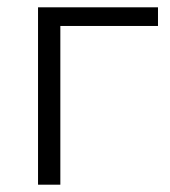

<svg xmlns="http://www.w3.org/2000/svg" viewBox="-20 -505 465 525"><path d="M84 0V-485H412V-434H145V0Z"/></svg>

Font: Nunito Sans Light
Style: Regular
Weight: 300
Designer: Vernon Adams
Foundry: Vernon Adams
Version: Version 3.101; ttfautohint (v1.8.4.7-5d5b);gftools[0.9.27]